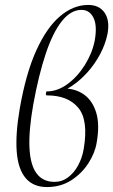

<svg xmlns="http://www.w3.org/2000/svg" viewBox="-20 -745 458 777"><path d="M204.2 -364.8 238.6 -386.8Q286 -386.8 320.3 -362.1Q354.6 -337.4 369.4 -288.9Q384.2 -240.4 371 -166.6Q364 -125 337.2 -83.7Q310.4 -42.4 268 -15.2Q225.6 12 169.8 12Q115.4 12 84.5 -23.5Q53.6 -59 47.8 -129.8Q42 -200.6 59.8 -304.8Q84.8 -448.4 127.1 -541.3Q169.4 -634.2 223.3 -679.6Q277.2 -725 337 -725Q381.4 -725 403.1 -693.9Q424.8 -662.8 415.4 -609.4Q406.6 -565.8 385.2 -525.8Q363.8 -485.8 334.3 -452.8Q304.8 -419.8 270.9 -397.2Q237 -374.6 204.2 -364.8ZM200.8 -9Q231.2 -9 255.6 -27.4Q280 -45.8 296.3 -76.1Q312.6 -106.4 318.6 -141.4Q338.6 -258.4 296.9 -308.7Q255.2 -359 169.8 -359Q165 -359 165.8 -367Q166.6 -375 168.8 -375Q212.4 -375 252.9 -404.6Q293.4 -434.2 323.1 -481.5Q352.8 -528.8 363.2 -579.8Q374.2 -641.8 358.2 -673.4Q342.2 -705 309.8 -705Q266.6 -705 230.3 -659.4Q194 -613.8 165.2 -527.9Q136.4 -442 114.4 -321Q95.8 -215.4 99.3 -146.2Q102.8 -77 128.2 -43Q153.6 -9 200.8 -9Z"/></svg>

Font: Cormorant Infant Light
Style: Italic
Weight: 300
Italic angle: -10°
Designer: Christian Thalmann (Catharsis Fonts)
Foundry: Catharsis Fonts
Version: Version 4.001